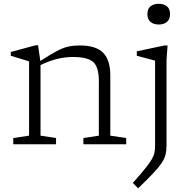

<svg xmlns="http://www.w3.org/2000/svg" viewBox="-20 -762 996 1014"><path d="M420.5 -33 502 -45.5V-335.5Q502 -406.5 473 -433.8Q444 -461 366 -461Q324 -461 283.2 -451.2Q242.5 -441.5 194 -418.5V-45.5L276 -33V0H50V-33L133.5 -45.5V-438Q125.5 -440.5 98.2 -448.8Q71 -457 37 -467.5V-487.5L168.5 -523H181L193 -440Q246 -474.5 279.8 -492.2Q313.5 -510 340.8 -516Q368 -522 400.5 -522Q487.5 -522 525 -483Q562.5 -444 562.5 -365V-45.5L646.5 -33V0H420.5ZM818.5 -632.5Q791.5 -632.5 775 -646.2Q758.5 -660 758.5 -688Q758.5 -715.5 775 -728.8Q791.5 -742 818.5 -742Q845 -742 861.5 -728.8Q878 -715.5 878 -688Q878 -660 861.5 -646.2Q845 -632.5 818.5 -632.5ZM799 -441.5Q793.5 -443 776.2 -447.8Q759 -452.5 738.2 -458Q717.5 -463.5 702.5 -467.5V-491L849 -522H865L859.5 -447V5Q859.5 32.5 854.5 53.8Q849.5 75 834.2 98Q819 121 789.2 152.8Q759.5 184.5 709.5 232.5L681.5 204Q722 158.5 745.5 129.5Q769 100.5 780.5 81Q792 61.5 795.5 45Q799 28.5 799 7.5Z"/></svg>

Font: Newsreader Caption Light
Style: Regular
Weight: 300
Designer: Hugues Gentile
Foundry: Production Type
Version: Version 1.001